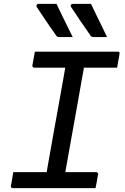

<svg xmlns="http://www.w3.org/2000/svg" viewBox="-20 -965 640 985"><path d="M270 -945Q285 -914 298 -886.5Q311 -859 324.5 -832.5Q338 -806 353 -775Q339 -775 329 -775Q319 -775 308.5 -775Q298 -775 283 -775Q277 -775 273 -777.5Q269 -780 268 -783Q249 -810 236.5 -828Q224 -846 214 -861Q204 -876 193 -892.5Q182 -909 168 -930Q165 -935 168 -940Q171 -945 177 -945Q197 -945 211 -945Q225 -945 238 -945Q251 -945 270 -945ZM447 -945Q462 -914 475 -886.5Q488 -859 501.5 -832.5Q515 -806 529 -775Q515 -775 505 -775Q495 -775 484.5 -775Q474 -775 459 -775Q453 -775 449 -777.5Q445 -780 444 -783Q426 -810 413 -828Q400 -846 390 -861Q380 -876 369.5 -892.5Q359 -909 344 -930Q341 -935 344 -940Q347 -945 354 -945Q374 -945 387.5 -945Q401 -945 414.5 -945Q428 -945 447 -945ZM309 -47H210L218 -71Q220 -87 223.5 -106Q227 -125 230 -142Q241 -206 252.5 -269.5Q264 -333 275.5 -397Q287 -461 298.5 -525Q310 -589 321 -653H421L412 -629Q410 -616 407.5 -600Q405 -584 402 -570Q391 -505 379 -439.5Q367 -374 355.5 -308.5Q344 -243 332 -177.5Q320 -112 309 -47ZM470 0H45Q43 0 41 -1Q39 -2 37.5 -3.5Q36 -5 36 -7Q36 -9 36 -11Q39 -24 40.5 -35.5Q42 -47 44 -58Q46 -69 48 -82H474Q477 -82 479 -80.5Q481 -79 482.5 -76.5Q484 -74 483 -71Q481 -59 479 -47.5Q477 -36 475 -24.5Q473 -13 470 0ZM159 -700H584Q589 -700 592 -697Q595 -694 593 -689Q592 -680 590.5 -671Q589 -662 587 -653.5Q585 -645 584 -636.5Q583 -628 581 -618H155Q150 -618 148 -621.5Q146 -625 146 -629Q148 -639 149.5 -647.5Q151 -656 152.5 -664.5Q154 -673 155.5 -682Q157 -691 159 -700Z"/></svg>

Font: Rec Mono Linear
Style: Italic
Weight: 400
Italic angle: -10°
Monospace: yes
Version: Version 1.085; ttfautohint (v1.8.4.7-5d5b)